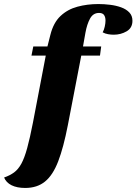

<svg xmlns="http://www.w3.org/2000/svg" viewBox="-111 -740 675 950"><path d="M13.7 190Q-26.7 190 -53.7 176.7Q-80.7 163.3 -90.7 138.3Q-62 128.3 -41.5 113.3Q-21 98.3 -5.5 70.2Q10 42 23.5 -7.2Q37 -56.3 52 -133.3L118 -478.3H293.7L224.7 -120.7Q203.3 -10.3 177 58.2Q150.7 126.7 111.7 158.3Q72.7 190 13.7 190ZM44.7 -465 53.7 -510H123.7L138.3 -567.7Q153.3 -627.7 188.3 -660.7Q223.3 -693.7 272 -706.8Q320.7 -720 376 -720Q404.3 -720 433.8 -716.3Q463.3 -712.7 488.3 -703.7Q513.3 -694.7 528.8 -678.5Q544.3 -662.3 544.3 -637.3Q544.3 -601.7 515.5 -585Q486.7 -568.3 451.7 -568.3Q438.3 -568.3 423.7 -570.8Q409 -573.3 397 -580Q403.7 -591.7 407.3 -608.3Q411 -625 411 -638.3Q411 -655.3 403.8 -665.7Q396.7 -676 379 -676Q349.7 -676 334.5 -648Q319.3 -620 311.7 -578L299.7 -510H389.7L383.7 -465Z"/></svg>

Font: Sansita Swashed Light
Style: Regular
Weight: 300
Designer: Pablo Cosgaya
Foundry: Omnibus-Type
Version: Version 1.003